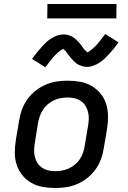

<svg xmlns="http://www.w3.org/2000/svg" viewBox="-20 -931 640 959"><path d="M255 8Q223 8 192.5 2.5Q162 -3 136 -18Q110 -33 91.5 -56Q73 -79 63.5 -107.5Q54 -136 54 -167.5Q54 -199 59 -231L76 -331Q80 -358 90 -385Q100 -412 117.5 -436Q135 -460 158.5 -478.5Q182 -497 209 -508.5Q236 -520 263.5 -524Q291 -528 318 -528Q350 -528 380.5 -522.5Q411 -517 437 -502Q463 -487 482 -464Q501 -441 510 -412.5Q519 -384 519.5 -352.5Q520 -321 515 -289L498 -189Q494 -162 484 -135Q474 -108 456.5 -84Q439 -60 415.5 -41.5Q392 -23 365 -11.5Q338 0 310 4Q282 8 255 8ZM255 -76Q272 -76 289.5 -79Q307 -82 323.5 -89.5Q340 -97 354.5 -109Q369 -121 379 -136.5Q389 -152 395 -169Q401 -186 403 -203L420 -303Q423 -321 423.5 -338.5Q424 -356 419.5 -372.5Q415 -389 406.5 -403Q398 -417 384 -426.5Q370 -436 353 -440Q336 -444 318 -444Q301 -444 283.5 -441Q266 -438 250 -430.5Q234 -423 219.5 -411Q205 -399 195 -383.5Q185 -368 179 -351Q173 -334 170 -317L154 -217Q151 -199 150.5 -181.5Q150 -164 154 -147.5Q158 -131 167 -117Q176 -103 190 -93.5Q204 -84 220.5 -80Q237 -76 255 -76ZM206 -595 140 -637Q153 -655 165 -669.5Q177 -684 188 -696Q199 -708 209.5 -718.5Q220 -729 235 -738.5Q250 -748 265.5 -753.5Q281 -759 297 -759Q302 -759 307 -758.5Q312 -758 317 -757Q322 -756 326.5 -754Q331 -752 336 -750Q341 -748 345 -745.5Q349 -743 352.5 -740Q356 -737 360 -733.5Q364 -730 367 -726.5Q370 -723 373.5 -719.5Q377 -716 380 -712.5Q383 -709 385 -706Q387 -703 390.5 -698Q394 -693 397.5 -688.5Q401 -684 404 -681Q407 -678 411 -675Q415 -672 414 -669Q415 -669 419.5 -671Q424 -673 427 -675.5Q430 -678 434.5 -681.5Q439 -685 441 -686.5Q443 -688 445 -690Q447 -692 449.5 -694Q452 -696 454.5 -698.5Q457 -701 459.5 -703.5Q462 -706 464.5 -709Q467 -712 469.5 -715Q472 -718 475 -721.5Q478 -725 480.5 -728.5Q483 -732 486 -736Q489 -740 492.5 -744Q496 -748 499 -752.5Q502 -757 506 -761L572 -719Q559 -701 547 -686.5Q535 -672 524 -660Q513 -648 502.5 -638Q492 -628 477.5 -618.5Q463 -609 447 -603Q431 -597 415 -597Q410 -597 405 -597.5Q400 -598 395 -599.5Q390 -601 385.5 -602.5Q381 -604 376 -606Q371 -608 367 -610.5Q363 -613 359.5 -616Q356 -619 352 -622.5Q348 -626 345 -629.5Q342 -633 338.5 -636.5Q335 -640 332 -644Q329 -648 327 -650.5Q325 -653 321 -658Q317 -663 314 -667.5Q311 -672 308 -675.5Q305 -679 301 -681.5Q297 -684 297 -687Q296 -687 292 -685Q288 -683 285 -681Q282 -679 277.5 -675.5Q273 -672 271 -670Q269 -668 267 -666Q265 -664 262.5 -662Q260 -660 257.5 -657.5Q255 -655 252.5 -652.5Q250 -650 247.5 -647Q245 -644 242.5 -641Q240 -638 237 -634.5Q234 -631 231.5 -627.5Q229 -624 226 -620Q223 -616 219.5 -612Q216 -608 213 -604Q210 -600 206 -595ZM216 -839 217 -911H562L561 -839Z"/></svg>

Font: Iosevka Aile Medium Oblique
Style: Regular
Weight: 500
Italic angle: -9°
Designer: Belleve Invis
Foundry: Belleve Invis
Version: Version 31.1.0; ttfautohint (v1.8.4)